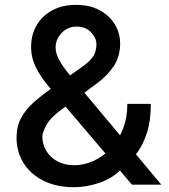

<svg xmlns="http://www.w3.org/2000/svg" viewBox="-20 -755 691 785"><path d="M283 10.3Q209.9 10.3 157.1 -16.3Q104.4 -43 76 -89Q47.6 -134.9 47.6 -193.2Q47.6 -237.6 66.1 -272.2Q84.5 -306.8 117.5 -336.3Q150.6 -365.8 193.9 -395.6L311.1 -478.3Q340.9 -497.9 357.6 -519.7Q374.3 -541.5 374.3 -573.9Q374.3 -599.4 352.3 -622.9Q330.3 -646.3 293.3 -646.3Q267.8 -646.3 248.4 -633.9Q229 -621.4 218.2 -602.1Q207.4 -582.7 207.4 -561.4Q207.4 -536.6 221.1 -511.4Q234.7 -486.2 256.4 -459.3Q278.1 -432.5 301.8 -403.8L639.6 0H519.5L240.1 -328.5Q204.9 -370 174.7 -406.8Q144.5 -443.5 125.9 -481.4Q107.2 -519.2 107.2 -563.2Q107.2 -613.3 130.1 -652.2Q153.1 -691.1 194.2 -713.1Q235.4 -735.1 290.8 -735.1Q346.9 -735.1 387.3 -713.2Q427.6 -691.4 449.4 -655.4Q471.2 -619.3 471.2 -576.7Q471.2 -524.9 445.5 -485.3Q419.7 -445.7 374.6 -412.6L228.7 -305Q186.1 -273.8 169.6 -243.4Q153.1 -213.1 153.1 -196Q153.1 -164.8 169.2 -138.1Q185.4 -111.5 214.7 -95.5Q244 -79.5 283.4 -79.5Q323.9 -79.5 362.4 -97.1Q400.9 -114.7 432.4 -147.7Q463.8 -180.8 482.2 -226.9Q500.7 -273.1 500.7 -330.3H596.6Q596.6 -259.9 580.6 -211.5Q564.6 -163 542.1 -132.6Q519.5 -102.3 499.6 -85.2Q493.3 -79.5 487.6 -73.9Q481.9 -68.2 475.5 -62.5Q438.6 -25.2 386.2 -7.5Q333.8 10.3 283 10.3Z"/></svg>

Font: InterMG Medium
Style: Regular
Weight: 500
Designer: Rasmus Andersson
Foundry: rsms
Version: Version 3.019;December 26, 2023;FontCreator 15.0.0.2955 64-b